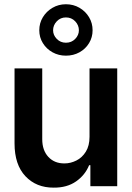

<svg xmlns="http://www.w3.org/2000/svg" viewBox="-20 -863 611 890"><path d="M395 -229V-545.9H523.4V0H398.9V-97.2H393.1Q374.5 -51.3 332.5 -22Q290.5 7.3 229 6.8Q148.4 7.3 97.9 -46.1Q47.4 -99.6 47.4 -198.2V-545.9H175.8V-217.8Q175.8 -166 204.3 -135.5Q232.9 -105 279.3 -105.5Q307.1 -105.5 334 -118.9Q360.8 -132.3 377.9 -159.9Q395 -187.5 395 -229ZM285.6 -605Q251.5 -605 223.4 -620.6Q195.3 -636.2 178.7 -663.1Q162.1 -689.9 162.1 -722.7Q162.1 -755.9 178.7 -783.2Q195.3 -810.5 223.4 -826.9Q251.5 -843.3 285.6 -843.3Q320.3 -843.3 348.4 -826.9Q376.5 -810.5 392.8 -783.2Q409.2 -755.9 409.2 -722.7Q409.2 -689.9 392.8 -663.1Q376.5 -636.2 348.4 -620.6Q320.3 -605 285.6 -605ZM285.6 -665Q311.5 -665 328.6 -682.6Q345.7 -700.2 345.7 -722.7Q345.7 -746.1 328.6 -764.2Q311.5 -782.2 285.6 -782.2Q260.3 -782.2 243.2 -764.2Q226.1 -746.1 226.1 -722.7Q226.1 -700.2 243.2 -682.6Q260.3 -665 285.6 -665Z"/></svg>

Font: Inter Tight SemiBold
Style: Regular
Weight: 600
Designer: Rasmus Andersson
Foundry: rsms
Version: Version 3.004; ttfautohint (v1.8.4.7-5d5b)